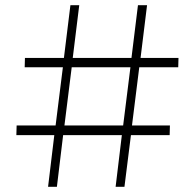

<svg xmlns="http://www.w3.org/2000/svg" viewBox="-20 -719 751 739"><path d="M666 -460H516L488 -236H634L633 -199H484L459 0H425L449 -199H223L199 0H165L189 -199H43L44 -236H194L222 -460H75L76 -496H226L251 -699H285L260 -496H486L511 -699H546L521 -496H667ZM454 -236 482 -460H256L228 -236Z"/></svg>

Font: TypoPRO Montserrat
Style: Regular
Weight: 275
Designer: Julieta Ulanovsky
Foundry: Julieta Ulanovsky
Version: Version 6.001